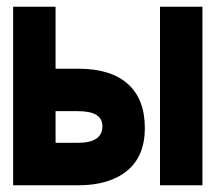

<svg xmlns="http://www.w3.org/2000/svg" viewBox="-20 -550 640 570"><path d="M581 -530V0H455V-530ZM284 -175.1Q284 -197.8 266.1 -208.9Q248.2 -220 210.4 -220H145V-126H210.6Q247.2 -126 265.6 -138.2Q284 -150.4 284 -175.1ZM213 0H19V-530H145V-346H213Q308.8 -346 359.4 -300.9Q410 -255.9 410 -169.8Q410 -86.4 357.5 -43.2Q305 0 213 0Z"/></svg>

Font: Fliege Mono Thin
Style: Regular
Weight: 100
Version: Version 0.020;Glyphs 3.3 (3306)